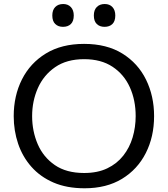

<svg xmlns="http://www.w3.org/2000/svg" viewBox="-20 -950 857 980"><path d="M412 11Q321 11 253.2 -18.2Q185.5 -47.5 140.2 -98.8Q95 -150 72.5 -216.5Q50 -283 50 -357Q50 -461 92 -544.5Q134 -628 214.2 -677Q294.5 -726 409 -726Q525 -726 604.8 -676.5Q684.5 -627 725.5 -543.2Q766.5 -459.5 766.5 -357.5Q766.5 -252 724.2 -168.8Q682 -85.5 602.8 -37.2Q523.5 11 412 11ZM409.5 -67Q478 -67 527.5 -90.8Q577 -114.5 609.2 -155.5Q641.5 -196.5 657 -248.8Q672.5 -301 672.5 -357.5Q672.5 -438.5 642.8 -504.5Q613 -570.5 554.5 -609.2Q496 -648 409.5 -648Q320.5 -648 261.5 -607.2Q202.5 -566.5 173.2 -500.2Q144 -434 144 -357.5Q144 -280.5 172.5 -214.2Q201 -148 259.8 -107.5Q318.5 -67 409.5 -67ZM513.5 -813Q489 -813 474 -827.5Q459 -842 459 -871Q459 -899 474 -914.2Q489 -929.5 514.5 -929.5Q539.5 -929.5 554 -913.8Q568.5 -898 568.5 -871Q568.5 -842 553.8 -827.5Q539 -813 513.5 -813ZM301.5 -813Q277 -813 262 -827.5Q247 -842 247 -871Q247 -899 262 -914.2Q277 -929.5 302.5 -929.5Q327 -929.5 341.8 -913.8Q356.5 -898 356.5 -871Q356.5 -842 341.8 -827.5Q327 -813 301.5 -813Z"/></svg>

Font: Commissioner
Style: Regular
Weight: 400
Designer: Kostas Bartsokas
Foundry: Kostas Bartsokas
Version: Version 1.000; ttfautohint (v1.8.3)